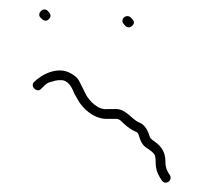

<svg xmlns="http://www.w3.org/2000/svg" viewBox="-20 -373 436 412"><path d="M68 -182C73 -187 79 -194 85 -196L99 -200C103 -201 107 -201 111 -201C127 -201 135 -184 139 -173L147 -159C157 -140 183 -116 212 -118H229C232 -118 235 -117 238 -115C247 -106 258 -96 270 -91C273 -90 276 -88 277 -85C282 -70 284 -62 297 -54C302 -51 313 -43 313 -37C314 -32 314 -28 314 -25C314 -7 320 3 327 14C335 26 352 14 344 2C339 -5 335 -13 335 -25C335 -50 324 -61 308 -72C305 -74 303 -76 302 -78C298 -91 292 -105 279 -110C262 -117 251 -139 229 -139H211C190 -136 172 -157 165 -169L151 -197C148 -204 142 -210 133 -215C105 -232 70 -214 53 -197C44 -188 59 -173 68 -182ZM246 -321C250 -315 257 -311 264 -318C271 -325 266 -330 261 -335C251 -345 236 -331 246 -321ZM67 -335C72 -330 78 -325 85 -332C92 -339 87 -345 82 -350C73 -359 58 -344 67 -335Z"/></svg>

Font: Be Happy
Style: Regular
Weight: 500
Designer: Mew Too
Foundry: Cannot Into Space Fonts
Version: Version 0.9977